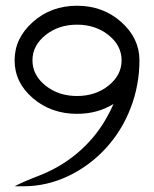

<svg xmlns="http://www.w3.org/2000/svg" viewBox="-20 -649 540 673"><path d="M250 -562.5Q185.1 -562.5 139.4 -525.9Q93.8 -489.3 93.8 -437.5Q93.8 -385.7 139.4 -349.1Q185.1 -312.5 250 -312.5Q314.9 -312.5 360.6 -349.1Q406.2 -385.7 406.2 -437.5Q406.2 -489.3 360.6 -525.9Q314.9 -562.5 250 -562.5ZM377.9 -284.7Q322.3 -250 250 -250Q159.2 -250 95.2 -304.9Q31.2 -359.9 31.2 -437.5Q31.2 -515.1 95.2 -572Q159.2 -628.9 250 -628.9Q340.8 -628.9 404.8 -572Q468.8 -515.1 468.8 -437.5Q468.8 -350.6 437.7 -270Q406.7 -189.5 349.6 -127.9Q292.5 -66.4 217.8 -31.2Q143.1 3.9 62.5 3.9H31.2Q63 -12.7 116.7 -33.2Q202.6 -66.4 268.6 -127.9Q321.8 -177.7 355.5 -239.7Q368.2 -261.7 377.9 -284.7Z"/></svg>

Font: Juliett
Style: Regular
Weight: 400
Designer: GGBotNet
Foundry: GGBotNet
Version: 0.60